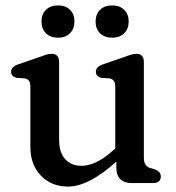

<svg xmlns="http://www.w3.org/2000/svg" viewBox="-20 -675 650 708"><path d="M92 -133V-354Q92 -370.5 86.8 -377.2Q81.5 -384 71.5 -386L40.5 -388Q21 -393.5 21 -410Q21 -428.5 46.5 -437.5L122 -463.5Q136.5 -469 148.2 -472.8Q160 -476.5 170 -476.5Q198 -476.5 198 -446.5V-159Q198 -112.5 220.5 -88Q243 -63.5 280 -63.5Q306 -63.5 335 -77Q364 -90.5 396.5 -120L405 -127V-354Q405 -370.5 399.5 -377.2Q394 -384 384 -386L353 -388Q333.5 -393.5 333.5 -410Q333.5 -428.5 359 -437.5L434.5 -463.5Q449.5 -469 461 -472.8Q472.5 -476.5 483 -476.5Q510.5 -476.5 510.5 -446.5V-93.5Q510.5 -76 516.8 -67.5Q523 -59 533.5 -55.5L551.5 -50.5Q573 -41.5 573 -24.5Q573 0 544 0H464.5Q438.5 0 423.8 -14.2Q409 -28.5 409 -57V-79Q307 13 230.5 13Q170 13 131 -27.2Q92 -67.5 92 -133ZM194 -536Q166 -536 149.5 -552.2Q133 -568.5 133 -595.5Q133 -622.5 149.5 -638.8Q166 -655 194 -655Q222 -655 238.2 -638.8Q254.5 -622.5 254.5 -595.5Q254.5 -569 238.2 -552.5Q222 -536 194 -536ZM393.5 -536Q365.5 -536 349 -552.2Q332.5 -568.5 332.5 -595.5Q332.5 -622.5 349 -638.8Q365.5 -655 393.5 -655Q421.5 -655 438 -638.8Q454.5 -622.5 454.5 -595.5Q454.5 -569 438 -552.5Q421.5 -536 393.5 -536Z"/></svg>

Font: Fraunces 9pt SuperSoft
Style: Regular
Weight: 400
Version: Version 1.000;[b76b70a41]